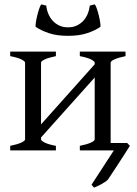

<svg xmlns="http://www.w3.org/2000/svg" viewBox="-20 -691 631 882"><path d="M292.5 -526.4Q241.2 -526.4 204.8 -538.6Q168.5 -550.8 143.6 -567.9Q142.6 -573.7 144.8 -588.4Q147 -603 150.9 -619.1Q154.8 -635.3 159.7 -649.9Q164.6 -664.6 169.4 -670.9L192.4 -665.5Q194.3 -646.5 201.7 -628.4Q209 -610.4 221.4 -596.4Q233.9 -582.5 251.7 -574Q269.5 -565.4 292.5 -565.4Q315.4 -565.4 333.3 -574Q351.1 -582.5 363.5 -596.4Q376 -610.4 383.3 -628.4Q390.6 -646.5 392.6 -665.5L415.5 -670.9Q420.4 -664.6 425.3 -649.9Q430.2 -635.3 434.1 -619.1Q438 -603 440.2 -588.4Q442.4 -573.7 441.4 -567.9Q417 -550.8 380.4 -538.6Q343.8 -526.4 292.5 -526.4ZM26.9 0V-21Q60.1 -27.8 77.6 -35.9Q95.2 -43.9 95.2 -50.8V-403.3Q95.2 -409.2 78.9 -417.7Q62.5 -426.3 26.9 -433.1V-454.1H236.8V-433.1Q203.6 -426.3 186 -418.2Q168.5 -410.2 168.5 -403.3V-119.6L415 -395.5V-403.3Q415 -409.2 398.7 -417.7Q382.3 -426.3 346.7 -433.1V-454.1H556.6V-433.1Q523.4 -426.3 505.9 -418.2Q488.3 -410.2 488.3 -403.3V-34.2H564L576.7 -21Q574.2 -17.6 567.4 -6.6Q560.5 4.4 550.8 19.5Q541 34.7 529.8 52Q518.6 69.3 508.1 85.2Q497.6 101.1 488.8 114.3Q480 127.4 475.6 134.3Q469.7 140.1 461.4 145.5Q453.1 150.9 444.3 155.8Q435.5 160.6 427 164.3Q418.5 168 412.1 170.9Q408.7 167.5 406.5 164.8Q404.3 162.1 400.4 157.7L502.9 0H346.7V-21Q379.9 -27.8 397.5 -35.9Q415 -43.9 415 -50.8V-335L168.5 -59.6V-50.8Q168.5 -44.9 184.8 -36.4Q201.2 -27.8 236.8 -21V0Z"/></svg>

Font: Noto Serif Devanagari
Style: Regular
Weight: 400
Designer: Monotype Design Team
Foundry: Monotype Imaging Inc.
Version: Version 1.01